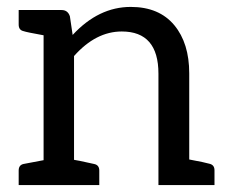

<svg xmlns="http://www.w3.org/2000/svg" viewBox="-20 -535 665 555"><path d="M190 -434Q265 -515 358 -515Q440 -515 484 -462Q527 -410 527 -323V-74Q575 -65 584 -62Q600 -59 600 -43V0H438V-322Q438 -444 332 -444Q257 -444 194 -373V-73Q198 -73 252 -61Q267 -58 267 -42V0H34V-42Q34 -58 48 -61L106 -72V-433Q56 -442 48 -445Q34 -448 34 -464V-506H158Q176 -506 182 -488Z"/></svg>

Font: Aleo
Style: Regular
Weight: 400
Designer: Alessio Laiso
Version: Version 1.1